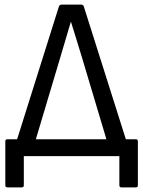

<svg xmlns="http://www.w3.org/2000/svg" viewBox="-20 -675 619 830"><path d="M12 135Q3 135 3 126V-64Q3 -73 12 -73H54L235 -648Q239 -655 246 -655H331Q339 -655 342 -648L524 -73H567Q576 -73 576 -64V126Q576 135 567 135H505Q496 135 496 126V0H83V126Q83 135 74 135ZM238 -418 135 -73H440L336 -421Q324 -461 311.5 -501Q299 -541 287 -580H286Z"/></svg>

Font: Sofia Sans Semi Condensed
Style: Regular
Weight: 400
Designer: Botio Nikoltchev, Ani Petrova
Foundry: lettersoup
Version: Version 4.100; ttfautohint (v1.8.4.7-5d5b)